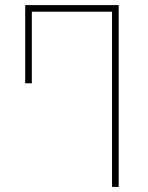

<svg xmlns="http://www.w3.org/2000/svg" viewBox="-20 -734 580 754"><path d="M420 0H446V-714H79V-407H105V-688H420Z"/></svg>

Font: Noto Sans Georgian SemiCondensed Thin
Style: Regular
Weight: 100
Width: 4
Designer: Monotype Design Team, Akaki Razmadze
Foundry: Google LLC
Version: Version 2.005